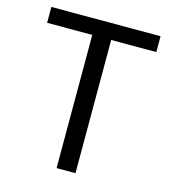

<svg xmlns="http://www.w3.org/2000/svg" viewBox="-109 -823 817 912"><g transform="rotate(15 299.5 -366.5)"><path d="M253 0H346V-655H568V-733H31V-655H253Z"/></g></svg>

Font: Spoqa Han Sans Neo Regular
Style: Regular
Weight: 400
Designer: [Spoqa Han Sans Neo] Dong-huui Kim  Younghwa Kang  Yujin Lee  [Noto Sans] Ryoko NISHIZUKA  (kana & ideographs); Paul D. 
Foundry: Spoqa (http://www.spoqa-han-sans.com)
Version: Version 1.000